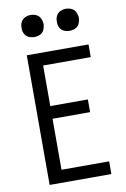

<svg xmlns="http://www.w3.org/2000/svg" viewBox="-102 -1012 704 1072"><g transform="rotate(-10 250.0 -476.5)"><path d="M90 0V-735H440V-663H170V-433H383V-361H170V-72H440V0ZM150 -828Q133 -828 117.5 -835Q102 -842 94.5 -857.5Q87 -873 88 -890Q87 -907 94.5 -922.5Q102 -938 117.5 -945.5Q133 -953 150 -953Q167 -953 182.5 -945.5Q198 -938 205 -922.5Q212 -907 213 -890Q212 -873 205 -857.5Q198 -842 182.5 -835Q167 -828 150 -828ZM350 -828Q333 -828 317.5 -835Q302 -842 294.5 -857.5Q287 -873 288 -890Q287 -907 294.5 -922.5Q302 -938 317.5 -945.5Q333 -953 350 -953Q367 -953 382.5 -945.5Q398 -938 405 -922.5Q412 -907 413 -890Q412 -873 405 -857.5Q398 -842 382.5 -835Q367 -828 350 -828Z"/></g></svg>

Font: Iosevka SS08
Style: Regular
Weight: 400
Monospace: yes
Designer: Belleve Invis
Foundry: Belleve Invis
Version: 2.1.0; ttfautohint (v1.8.2)